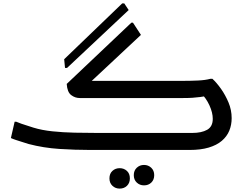

<svg xmlns="http://www.w3.org/2000/svg" viewBox="-20 -881 1439 1128"><path d="M486 -375 467 -406H1060Q1101 -406 1143.5 -408Q1186 -410 1216 -418H1228Q1253 -395 1278.5 -359Q1304 -323 1322.5 -279Q1341 -235 1341 -187Q1341 -147 1327 -113Q1313 -79 1283 -53.5Q1253 -28 1206 -14Q1159 0 1094 0H511Q421 0 328.5 -6Q236 -12 148 -35Q129 -41 110 -47Q91 -53 74 -58.5Q57 -64 44 -70L66 -166H75Q86 -161 106 -154Q126 -147 146 -141Q166 -135 177 -131Q226 -116 288 -109.5Q350 -103 418.5 -101.5Q487 -100 551 -100H1110Q1164 -100 1197 -118.5Q1230 -137 1230 -183Q1230 -219 1210.5 -262Q1191 -305 1157 -338L1212 -321Q1179 -314 1156 -311Q1133 -308 1110 -306.5Q1087 -305 1053 -305H449Q421 -305 398 -322.5Q375 -340 372 -388L752 -748H761L808 -676ZM357 -533 698 -861H710L736 -822L374 -482H362ZM766 148Q766 121 783.5 104.5Q801 88 826 88Q851 88 868.5 104.5Q886 121 886 148Q886 175 869 191.5Q852 208 826 208Q801 208 783.5 191.5Q766 175 766 148ZM623 167Q623 139 640.5 123Q658 107 683 107Q708 107 725.5 123Q743 139 743 167Q743 194 726 210.5Q709 227 683 227Q658 227 640.5 210.5Q623 194 623 167Z"/></svg>

Font: Kufam Medium
Style: Italic
Weight: 500
Italic angle: -11°
Designer: Artur Schmal
Foundry: Original Type
Version: Version 1.301; ttfautohint (v1.8.3)